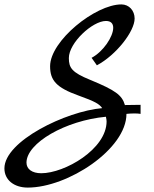

<svg xmlns="http://www.w3.org/2000/svg" viewBox="-30 -657 697 870"><path d="M607 -182C580 -182 559 -181 536 -181C523 -226 493 -248 379 -295C295 -329 282 -350 282 -394C282 -463 389 -562 450 -562C473 -562 483 -550 483 -531C483 -491 438 -423 385 -395L409 -361C497 -408 580 -515 580 -573C580 -609 555 -637 520 -637C402 -637 197 -472 197 -357C197 -293 225 -260 326 -224C401 -197 420 -186 433 -167C270 -153 -10 -18 -10 106C-10 158 33 193 96 193C277 193 543 19 543 -141C553 -142 567 -143 580 -143C591 -143 601 -142 607 -141ZM157 128C115 128 90 109 90 80C90 -9 267 -111 450 -128C452 -119 453 -111 453 -107C453 19 263 128 157 128Z"/></svg>

Font: Marck Script
Style: Regular
Weight: 400
Designer: Denis Masharov, Marck Fogel
Foundry: Denis Masharov
Version: Version 1.002